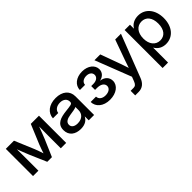

<svg xmlns="http://www.w3.org/2000/svg" viewBox="127 -1448 2573 2573"><g transform="rotate(-45 1414.0 -161.5)"><path d="M58.1 -515.6V0H160.2V-237.8C160.2 -308.1 159.7 -356.4 158.7 -407.2C179.2 -354 199.2 -300.3 225.1 -238.3L328.1 0H416.5L519 -238.3C545.4 -302.2 565.4 -357.4 585.9 -412.1C585 -359.4 584.5 -310.5 584.5 -237.8V0H686.5V-515.6H531.7L416 -237.8C398.9 -194.8 386.2 -154.3 373 -116.2C359.9 -154.3 346.7 -194.8 329.6 -237.8L212.9 -515.6Z M960 8.3C1048.8 8.3 1090.8 -31.7 1112.3 -73.2H1114.3V0H1215.8V-353.5C1215.8 -458.5 1138.2 -525.9 1011.2 -525.9C882.3 -525.9 798.8 -456.5 793.9 -358.4H895C898.9 -405.8 943.8 -441.4 1009.8 -441.4C1075.2 -441.4 1113.8 -405.3 1113.8 -355.5V-351.1C1113.8 -313.5 1081.5 -314.5 984.9 -302.7C879.9 -290.5 781.2 -265.1 781.2 -147.5C781.2 -44.4 857.4 8.3 960 8.3ZM981 -74.7C920.9 -74.7 883.8 -101.1 883.8 -145.5C883.8 -197.8 934.6 -217.8 990.7 -226.1C1045.4 -233.9 1100.1 -242.2 1114.3 -253.4V-192.9C1114.3 -129.4 1071.8 -74.7 981 -74.7Z M1512.7 7.8C1632.8 7.8 1719.2 -56.6 1719.2 -144.5C1719.2 -208.5 1675.3 -258.3 1598.1 -268.1V-269C1660.2 -281.7 1700.2 -325.2 1700.2 -382.8C1700.2 -463.4 1624 -526.9 1512.7 -526.9C1399.9 -526.9 1318.4 -461.9 1317.4 -371.1H1415.5C1416.5 -417 1457.5 -445.3 1512.2 -445.3C1566.4 -445.3 1602.1 -416.5 1602.1 -374C1602.1 -330.1 1561.5 -301.3 1502.4 -301.3H1462.4V-228.5H1502.4C1572.3 -228.5 1615.7 -196.3 1615.7 -150.9C1615.7 -106.4 1573.2 -76.2 1511.2 -76.2C1450.7 -76.2 1409.2 -106.4 1407.7 -155.8H1306.2C1307.1 -63.5 1386.2 7.8 1512.7 7.8Z M1846.7 117.2H1791V204.1H1856.4C1926.3 204.1 1977.1 165 2005.9 90.3L2240.2 -515.6H2131.3L2029.8 -232.9C2016.1 -194.3 2002.9 -155.8 1990.2 -117.2C1977.5 -155.8 1964.8 -194.3 1951.2 -232.9L1848.1 -515.6H1737.8L1937 -3.4L1913.6 57.6C1897.9 99.6 1878.9 117.2 1846.7 117.2Z M2310.1 -515.6V204.1H2413.1V-77.6H2414.6C2449.2 -18.6 2504.4 10.3 2571.8 10.3C2706.1 10.3 2795.4 -98.1 2795.4 -257.8C2795.4 -417 2705.6 -525.9 2572.3 -525.9C2505.4 -525.9 2445.3 -498 2412.6 -441.4H2411.1V-515.6ZM2550.8 -78.6C2462.9 -78.6 2406.2 -149.4 2406.2 -257.8C2406.2 -366.2 2462.9 -437.5 2550.8 -437.5C2633.8 -437.5 2690.9 -374.5 2690.9 -257.8C2690.9 -141.6 2633.8 -78.6 2550.8 -78.6Z"/></g></svg>

Font: Inteeer Medium
Style: Regular
Weight: 500
Designer: Rasmus Andersson
Foundry: rsms
Version: Version 4.001;Glyphs 3.4 (3402)